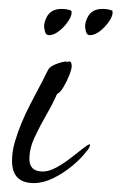

<svg xmlns="http://www.w3.org/2000/svg" viewBox="-20 -411 273 431"><path d="M56 0Q7 0 7 -50Q7 -71 13.5 -93Q20 -115 28 -134Q37 -156 48 -177Q59 -198 70 -219Q75 -228 79.5 -237.5Q84 -247 89 -256Q94 -263 108 -268Q122 -273 130 -273Q131 -273 130 -272.5Q129 -272 129 -272Q129 -272 129.5 -272Q130 -272 130 -271Q132 -273 135 -273Q139 -273 140 -269.5Q141 -266 141 -263Q141 -256 135.5 -242Q130 -228 122.5 -215.5Q115 -203 108 -200Q99 -179 84.5 -154Q70 -129 58 -103.5Q46 -78 46 -54Q46 -26 76 -26Q90 -26 106.5 -35Q123 -44 139 -56.5Q155 -69 166.5 -78Q178 -87 181 -87Q182 -87 182 -86.5Q182 -86 182 -86Q182 -82 179 -77.5Q176 -73 174 -71Q162 -55 142 -38.5Q122 -22 99.5 -11Q77 0 56 0ZM182 -332Q175 -332 173 -340Q171 -348 171 -352Q171 -360 176 -371Q181 -382 191 -387Q199 -391 210 -391Q216 -391 222 -390Q228 -389 232 -387Q235 -379 226.5 -365.5Q218 -352 205.5 -342Q193 -332 182 -332ZM90 -332Q83 -332 81 -340Q79 -348 79 -352Q79 -360 84 -371Q89 -382 99 -387Q107 -391 118 -391Q124 -391 130 -390Q136 -389 140 -387Q143 -379 134.5 -365.5Q126 -352 113.5 -342Q101 -332 90 -332Z"/></svg>

Font: Bonheur Royale
Style: Regular
Weight: 400
Designer: Robert E. Leuschke
Foundry: Robert E. Leuschke
Version: Version 1.010; ttfautohint (v1.8.3)